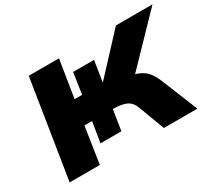

<svg xmlns="http://www.w3.org/2000/svg" viewBox="-132 -952 1333 1200"><g transform="rotate(-30 534.5 -352.5)"><path d="M64 0 176 -705H394L351 -435H405L428 -587H579L555 -435H554L805 -705H1069L731 -355L684 -396Q744 -388 780.5 -373Q817 -358 839.5 -331.5Q862 -305 880 -261L986 0H744L672 -192Q657 -231 623 -246.5Q589 -262 530 -262H486L530 -282L504 -115H353L377 -262H322L282 0Z"/></g></svg>

Font: Nunito Sans 7pt Expanded Black
Style: Italic
Weight: 900
Width: 7
Italic angle: -9°
Designer: Vernon Adams
Foundry: Vernon Adams
Version: Version 3.101;gftools[0.9.27]